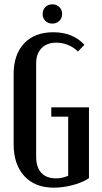

<svg xmlns="http://www.w3.org/2000/svg" viewBox="-20 -858 469 887"><path d="M43 -516Q43 -606 91.5 -657.5Q140 -709 226 -709Q317 -709 370 -651L340 -620Q320 -640 293.5 -650.5Q267 -661 240 -661Q197 -661 172 -635.5Q147 -610 147 -566V-135Q147 -86 170.5 -60Q194 -34 239 -34Q268 -34 295 -46V-319H217V-362H391V-35Q362 -15 316.5 -3Q271 9 229 9Q141 9 92 -45Q43 -99 43 -191ZM177 -793Q177 -813 189.5 -825.5Q202 -838 222 -838Q241 -838 254 -825.5Q267 -813 267 -793Q267 -774 254 -761.5Q241 -749 222 -749Q202 -749 189.5 -761.5Q177 -774 177 -793Z"/></svg>

Font: Moniqa Paragraph
Style: Bold
Weight: 700
Designer: Rajesh Rajput
Foundry: Rajesh Rajput
Version: Version 1.000